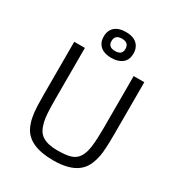

<svg xmlns="http://www.w3.org/2000/svg" viewBox="-224 -1126 1196 1283"><g transform="rotate(30 374.5 -484.0)"><path d="M104.5 -747.1H186.5V-347.7Q186.5 -229.5 196.8 -186.5Q207 -143.6 220.5 -121.8Q233.9 -100.1 255.4 -86.9Q295.9 -62 366.9 -62Q438 -62 473.9 -74.2Q509.8 -86.4 529.5 -118.2Q549.3 -149.9 556.2 -205.6Q563 -261.2 563 -347.7V-747.1H645V-350.6Q645 -225.1 635.7 -177.5Q626.5 -129.9 610.1 -96.7Q593.8 -63.5 564 -40Q501.5 9.8 377.4 9.8Q192.9 9.8 139.2 -95.7Q109.4 -154.8 106 -252Q104.5 -296.4 104.5 -344.2ZM372.1 -777.3Q292.5 -777.3 266.6 -830.6Q257.3 -849.1 257.3 -876.2Q257.3 -903.3 266.4 -922.4Q275.4 -941.4 291 -953.6Q320.3 -976.6 372.1 -976.6Q452.1 -976.6 477.5 -922.4Q486.8 -903.3 486.8 -876.2Q486.8 -849.1 477.8 -830.6Q468.8 -812 453.1 -800.3Q422.4 -777.3 372.1 -777.3ZM317.4 -876Q317.4 -829.6 371.1 -829.6Q424.8 -829.6 424.8 -876Q424.8 -924.8 371.1 -924.8Q317.4 -924.8 317.4 -876Z"/></g></svg>

Font: Armata
Style: Regular
Weight: 400
Designer: Viktoriya Grabowska
Foundry: Viktoriya Grabowska
Version: Version 1.003